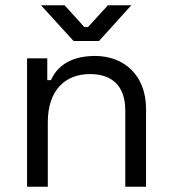

<svg xmlns="http://www.w3.org/2000/svg" viewBox="-20 -711 653 731"><path d="M83 0H162V-246C162 -367 228 -429 322 -429C404 -429 457 -387 457 -290V0H536V-296C536 -427 450 -498 342 -498C242 -498 195 -453 174 -406H160V-489H83ZM136 -691 260 -555H357L480 -691H391L315 -608H301L226 -691Z"/></svg>

Font: Meta Space
Style: Regular
Weight: 400
Designer: Meta Pool / Florian Karsten
Foundry: Meta Pool / Florian Karsten
Version: Version 2.000;Glyphs 3.1.1 (3137)